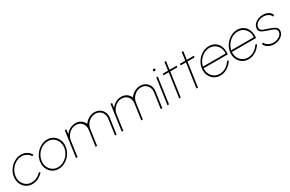

<svg xmlns="http://www.w3.org/2000/svg" viewBox="145 -1938 4887 3231"><g transform="rotate(-30 2588.5 -322.0)"><path d="M397.5 -106 421.5 -92Q381 -44 325 -15.5Q269 13 208 13Q139 13 87.2 -22.5Q35.5 -58 10.2 -117.8Q-15 -177.5 -5 -250Q2.5 -305 28.8 -352.8Q55 -400.5 94.5 -436.8Q134 -473 182.2 -493.5Q230.5 -514 282 -514Q343 -514 391 -485.5Q439 -457 466 -409L438 -395Q412 -438 369 -461Q326 -484 278 -484Q216 -484 161.5 -452Q107 -420 70.5 -366.8Q34 -313.5 25 -250Q15.5 -185.5 38 -132.8Q60.5 -80 106 -48.5Q151.5 -17 212 -17Q264.5 -17 313.8 -42Q363 -67 397.5 -106Z M717 13Q648 13 596.2 -22.5Q544.5 -58 519.2 -117.8Q494 -177.5 504 -250Q511.5 -305 537.8 -352.8Q564 -400.5 603.5 -436.8Q643 -473 691.2 -493.5Q739.5 -514 791 -514Q860 -514 911.8 -478.5Q963.5 -443 989 -383Q1014.5 -323 1004 -250Q996.5 -195.5 970.2 -148Q944 -100.5 904.5 -64.2Q865 -28 817 -7.5Q769 13 717 13ZM721 -17Q783 -17 837.5 -49.2Q892 -81.5 928.8 -134.5Q965.5 -187.5 974 -250Q983 -313 961.2 -366.2Q939.5 -419.5 894.2 -451.8Q849 -484 787 -484Q724.5 -484 670 -451.8Q615.5 -419.5 579.2 -366.2Q543 -313 534 -250Q524.5 -185 547.2 -132.2Q570 -79.5 615.5 -48.2Q661 -17 721 -17Z M1058.5 0 1129 -500H1159L1146.5 -412.5Q1181 -458.5 1232.2 -486.2Q1283.5 -514 1340.5 -514Q1400.5 -514 1445.2 -483.5Q1490 -453 1510 -403.5Q1543 -453 1596.5 -483.5Q1650 -514 1710 -514Q1768 -514 1811.5 -485.8Q1855 -457.5 1876.8 -410Q1898.5 -362.5 1890 -304.5L1847 0H1817L1859.5 -302.5Q1866.5 -351 1849 -392.2Q1831.5 -433.5 1795.5 -458.8Q1759.5 -484 1711 -484Q1663 -484 1620 -460.8Q1577 -437.5 1547.5 -396.8Q1518 -356 1510.5 -302.5L1468 0H1438L1480.5 -302.5Q1488 -356 1470.2 -396.8Q1452.5 -437.5 1416.2 -460.8Q1380 -484 1331.5 -484Q1283.5 -484 1240.2 -458.8Q1197 -433.5 1167.5 -392.2Q1138 -351 1131 -302.5L1088.5 0Z M1947 0 2017.5 -500H2047.5L2035 -412.5Q2069.5 -458.5 2120.8 -486.2Q2172 -514 2229 -514Q2289 -514 2333.8 -483.5Q2378.5 -453 2398.5 -403.5Q2431.5 -453 2485 -483.5Q2538.5 -514 2598.5 -514Q2656.5 -514 2700 -485.8Q2743.5 -457.5 2765.2 -410Q2787 -362.5 2778.5 -304.5L2735.5 0H2705.5L2748 -302.5Q2755 -351 2737.5 -392.2Q2720 -433.5 2684 -458.8Q2648 -484 2599.5 -484Q2551.5 -484 2508.5 -460.8Q2465.5 -437.5 2436 -396.8Q2406.5 -356 2399 -302.5L2356.5 0H2326.5L2369 -302.5Q2376.5 -356 2358.8 -396.8Q2341 -437.5 2304.8 -460.8Q2268.5 -484 2220 -484Q2172 -484 2128.8 -458.8Q2085.5 -433.5 2056 -392.2Q2026.5 -351 2019.5 -302.5L1977 0Z M2906 -500H2936L2865.5 0H2835.5ZM2936.5 -605Q2927 -605 2921 -611.2Q2915 -617.5 2916.5 -627Q2917.5 -637 2925.2 -643Q2933 -649 2942.5 -649Q2951.5 -649 2957 -643Q2962.5 -637 2961.5 -627Q2960 -617.5 2952.8 -611.2Q2945.5 -605 2936.5 -605Z M3298 -470H3161L3093.5 0H3063.5L3131 -470H3028L3032 -500H3135L3156 -657H3186L3165 -500H3302Z M3633 -470H3496L3428.5 0H3398.5L3466 -470H3363L3367 -500H3470L3491 -657H3521L3500 -500H3637Z M3859 13Q3790 13 3738.2 -22.5Q3686.5 -58 3661.2 -117.8Q3636 -177.5 3646 -250Q3653.5 -305 3679.8 -352.8Q3706 -400.5 3745.5 -436.8Q3785 -473 3833.2 -493.5Q3881.5 -514 3933 -514Q4004.5 -514 4055.2 -479Q4106 -444 4129.5 -381.2Q4153 -318.5 4143 -235H3674Q3670 -172.5 3693.8 -123.2Q3717.5 -74 3761.5 -45.5Q3805.5 -17 3863 -17Q3927 -17 3983 -51Q4039 -85 4077 -145L4106 -138Q4066.5 -71.5 4000.2 -29.2Q3934 13 3859 13ZM3678 -265H4117Q4123.5 -323.5 4100.5 -373.5Q4077.5 -423.5 4032.8 -453.8Q3988 -484 3929 -484Q3869.5 -484 3817 -454.5Q3764.5 -425 3727.5 -375.2Q3690.5 -325.5 3678 -265Z M4408 13Q4339 13 4287.2 -22.5Q4235.5 -58 4210.2 -117.8Q4185 -177.5 4195 -250Q4202.5 -305 4228.8 -352.8Q4255 -400.5 4294.5 -436.8Q4334 -473 4382.2 -493.5Q4430.5 -514 4482 -514Q4553.5 -514 4604.2 -479Q4655 -444 4678.5 -381.2Q4702 -318.5 4692 -235H4223Q4219 -172.5 4242.8 -123.2Q4266.5 -74 4310.5 -45.5Q4354.5 -17 4412 -17Q4476 -17 4532 -51Q4588 -85 4626 -145L4655 -138Q4615.5 -71.5 4549.2 -29.2Q4483 13 4408 13ZM4227 -265H4666Q4672.5 -323.5 4649.5 -373.5Q4626.5 -423.5 4581.8 -453.8Q4537 -484 4478 -484Q4418.5 -484 4366 -454.5Q4313.5 -425 4276.5 -375.2Q4239.5 -325.5 4227 -265Z M4907.5 10Q4864.5 10 4825.8 -4.5Q4787 -19 4760.5 -43.5Q4734 -68 4727.5 -98L4757 -110Q4763 -83 4788 -62.8Q4813 -42.5 4846.5 -31.2Q4880 -20 4911.5 -20Q4950.5 -20 4986.5 -33.8Q5022.5 -47.5 5047 -72Q5071.5 -96.5 5076 -129Q5081 -163 5061.8 -182.8Q5042.5 -202.5 5010.2 -215Q4978 -227.5 4942.5 -239Q4887.5 -257 4849.5 -273Q4811.5 -289 4793.8 -312.8Q4776 -336.5 4782 -378Q4788 -420.5 4817.8 -451.8Q4847.5 -483 4891 -500Q4934.5 -517 4981.5 -517Q5044 -517 5090.2 -489.2Q5136.5 -461.5 5148.5 -418L5120.5 -403Q5114 -429.5 5091.8 -448.2Q5069.5 -467 5039 -477Q5008.5 -487 4977 -487Q4937.5 -487 4901.5 -473.8Q4865.5 -460.5 4841.2 -436Q4817 -411.5 4812 -378Q4807 -343.5 4822.2 -325.2Q4837.5 -307 4869.5 -295.5Q4901.5 -284 4946.5 -269Q4991.5 -254 5030 -237.5Q5068.5 -221 5090.2 -195.8Q5112 -170.5 5106 -129Q5100 -86.5 5070.2 -55.2Q5040.5 -24 4997.2 -7Q4954 10 4907.5 10Z"/></g></svg>

Font: Urbanist Thin
Style: Italic
Weight: 100
Italic angle: -8°
Designer: Corey Hu
Foundry: Corey Hu
Version: Version 1.321; ttfautohint (v1.8.4.7-5d5b)